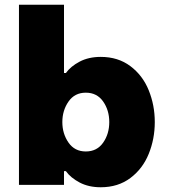

<svg xmlns="http://www.w3.org/2000/svg" viewBox="-20 -780 718 810"><path d="M258 -58H250V0H60V-760H250V-472H258Q278 -500 316 -520Q354 -540 405 -540Q478 -540 530 -501Q582 -462 607.5 -399Q633 -336 633 -265Q633 -194 607.5 -131Q582 -68 530 -29Q478 10 405 10Q354 10 316 -10Q278 -30 258 -58ZM441 -265Q441 -315 415 -352Q389 -389 342 -389Q295 -389 269 -351.5Q243 -314 243 -265Q243 -216 269 -178.5Q295 -141 342 -141Q389 -141 415 -178Q441 -215 441 -265Z"/></svg>

Font: Be Vietnam Black
Style: Regular
Weight: 900
Designer: Lam Bao; Tony Le; Vietanh Nguyen
Foundry: Yellow Type Foundry
Version: Version 5.000